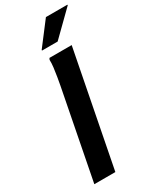

<svg xmlns="http://www.w3.org/2000/svg" viewBox="-243 -1040 903 1107"><g transform="rotate(-30 208.5 -487.0)"><path d="M34 0 149 -591Q153 -613 158 -642Q163 -671 166.5 -700Q170 -729 169 -750L174 -760H322L174 0ZM158 -818V-822L274 -974H417V-970L262 -818Z"/></g></svg>

Font: Kufam SemiBold
Style: Italic
Weight: 600
Italic angle: -11°
Designer: Artur Schmal
Foundry: Original Type
Version: Version 1.301; ttfautohint (v1.8.3)